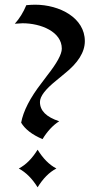

<svg xmlns="http://www.w3.org/2000/svg" viewBox="-20 -801 408 817"><path d="M129 -781C117 -781 105 -780 92 -779C79 -748 63 -722 43 -700C58 -701 69 -702 76 -702C154 -702 243 -666 243 -594C243 -570 222 -532 181 -480L157 -448C108 -385 79 -328 70 -279C86 -252 116 -228 161 -209C181 -242 205 -268 232 -285C177 -303 150 -330 150 -367C150 -391 173 -421 219 -458L254 -487C312 -533 341 -579 341 -626C341 -725 234 -781 129 -781ZM220 -84C189 -100 163 -127 140 -164C117 -127 91 -100 60 -84C91 -67 117 -41 140 -4C163 -41 189 -68 220 -84Z"/></svg>

Font: Ponomar Unicode
Style: Regular
Weight: 400
Version: 1.3